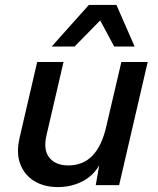

<svg xmlns="http://www.w3.org/2000/svg" viewBox="-20 -752 642 780"><path d="M215 8Q160 8 120 -16Q80 -40 62.5 -85Q45 -130 60 -194L131 -500H238L169 -203Q155 -143 180.5 -111.5Q206 -80 257 -80Q317 -80 355 -119Q393 -158 411 -235L473 -500H580L464 0H369L383 -80Q357 -36 312.5 -14Q268 8 215 8ZM190 -563 341 -732H453L527 -563H444L387 -669L283 -563Z"/></svg>

Font: Work Sans Medium
Style: Italic
Weight: 500
Italic angle: -13°
Designer: Wei Huang
Foundry: Wei Huang
Version: Version 2.012; ttfautohint (v1.8.3)